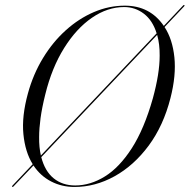

<svg xmlns="http://www.w3.org/2000/svg" viewBox="-20 -733 754 763"><path d="M29 9.5Q26.5 7 29.5 4.5L110 -80.5Q80 -128.5 73 -199.8Q66 -271 91 -362Q112 -438.5 151 -502.5Q190 -566.5 241.8 -613Q293.5 -659.5 353.2 -685Q413 -710.5 476 -710.5Q576 -710.5 631 -630L708 -711.5Q710.5 -714.5 713 -712.5Q714.5 -710.5 711.5 -707.5L634 -625.5Q665.5 -577.5 673 -505.5Q680.5 -433.5 657.5 -343.5Q629.5 -233.5 570.8 -154.2Q512 -75 435.2 -32.5Q358.5 10 276 10Q225.5 10 183 -12Q140.5 -34 113 -75.5L33 8.5Q31 11 29 9.5ZM135.5 -188Q135 -147.5 142.5 -115L602.5 -600.5Q586.5 -652 551.8 -678.5Q517 -705 473.5 -705Q407.5 -705 345.5 -662.5Q283.5 -620 234.8 -542Q186 -464 160 -358Q147 -306 141.2 -264Q135.5 -222 135.5 -188ZM279 4Q339 4 396.8 -31.8Q454.5 -67.5 503.8 -144Q553 -220.5 587.5 -342.5Q614.5 -441 614.5 -511.5Q615 -557.5 604.5 -594.5L144 -108.5Q158.5 -52.5 193.5 -24.2Q228.5 4 279 4Z"/></svg>

Font: Fraunces 144pt S000 Light
Style: Italic
Weight: 300
Italic angle: -16°
Version: Version 1.000; ttfautohint (v1.8.3)